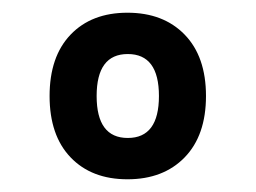

<svg xmlns="http://www.w3.org/2000/svg" viewBox="-20 -459 402 302"><path d="M181 -374Q132 -374 132 -308Q132 -242 181 -242Q230 -242 230 -308Q230 -374 181 -374ZM91 -211.5Q58 -246 58 -308Q58 -370 91 -404.5Q124 -439 180.5 -439Q237 -439 270.5 -404.5Q304 -370 304 -308Q304 -246 270.5 -211.5Q237 -177 180.5 -177Q124 -177 91 -211.5Z"/></svg>

Font: Teko Regular
Style: Regular
Weight: 400
Designer: Manushi Parikh, Jonny Pinhorn
Foundry: Indian Type Foundry
Version: Version 1.105;PS 1.0;hotconv 1.0.78;makeotf.lib2.5.61930; tt